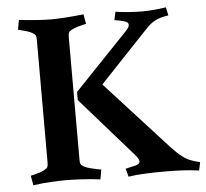

<svg xmlns="http://www.w3.org/2000/svg" viewBox="-49 -711 831 773"><g transform="rotate(-5 366.0 -325.0)"><path d="M263 -317V-350L479 -576Q489 -587 491.5 -592Q494 -597 494 -602Q494 -612 476 -617Q458 -622 438 -625L445 -658Q473 -654 500.5 -652Q528 -650 550 -650Q575 -650 598 -652Q621 -654 649 -658L656 -625Q622 -620 602 -609.5Q582 -599 561 -576L367 -371L618 -96Q643 -69 661 -55.5Q679 -42 695.5 -36Q712 -30 732 -25L725 8Q688 3 656 1.5Q624 0 584 0Q549 0 510 1.5Q471 3 440 8L431 -25Q452 -30 470.5 -34Q489 -38 489 -50Q489 -60 471 -80ZM249 -572V-78Q249 -65 251.5 -59.5Q254 -54 265 -48Q275 -43 291 -39Q307 -35 320 -32.5Q333 -30 333 -30L326 9Q289 4 249 2Q209 0 185 0Q163 0 126.5 2Q90 4 55 9L48 -30Q48 -30 58.5 -32.5Q69 -35 82.5 -39Q96 -43 104 -48Q115 -54 117.5 -59.5Q120 -65 120 -78V-572Q120 -585 117.5 -590.5Q115 -596 104 -602Q96 -607 82.5 -611Q69 -615 58.5 -617.5Q48 -620 48 -620L55 -659Q90 -655 126.5 -652.5Q163 -650 185 -650Q208 -650 245 -652.5Q282 -655 316 -659L323 -620Q323 -620 312 -617.5Q301 -615 287.5 -611Q274 -607 265 -602Q254 -596 251.5 -590.5Q249 -585 249 -572Z"/></g></svg>

Font: Buenard
Style: Regular
Weight: 400
Version: Version 2.000